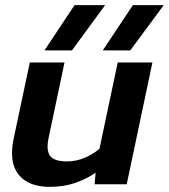

<svg xmlns="http://www.w3.org/2000/svg" viewBox="-20 -717 657 747"><path d="M153 -521 270 -697H389L260 -521ZM380 -521 497 -697H617L487 -521ZM173 10Q91 10 52.5 -37.5Q14 -85 33 -177L96 -474H231L169 -180Q159 -132 175 -110.5Q191 -89 241 -89Q276 -89 309 -103Q342 -117 367 -138L438 -474H573L473 0H348L352 -45Q317 -21 273 -5.5Q229 10 173 10Z"/></svg>

Font: Kanit Medium
Style: Italic
Weight: 500
Italic angle: -12°
Designer: Katatrad Team
Foundry: CadsonDemak
Version: Version 2.000; ttfautohint (v1.8.3)